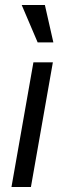

<svg xmlns="http://www.w3.org/2000/svg" viewBox="-20 -750 286 770"><path d="M26 0H104L192 -500H114ZM67 -730 131 -580H194L160 -730Z"/></svg>

Font: Uncut Sans
Style: Italic
Weight: 400
Italic angle: -10°
Designer: Kasper Nordkvist
Foundry: Uncut Type
Version: Version 1.111;FEAKit 1.0